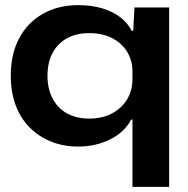

<svg xmlns="http://www.w3.org/2000/svg" viewBox="-20 -561 731 748"><path d="M496 167V-95H491Q465 -46 409 -18Q353 10 285 10Q226 10 177.5 -10Q129 -30 94 -66Q59 -102 40.5 -152.5Q22 -203 22 -266Q22 -351 55 -412.5Q88 -474 147.5 -507.5Q207 -541 285 -541Q337 -541 378.5 -528.5Q420 -516 449 -493.5Q478 -471 493 -441H499L504 -532H639V167ZM327 -99Q380 -99 418 -120Q456 -141 476 -175.5Q496 -210 496 -252V-284Q496 -324 476 -358Q456 -392 418 -412Q380 -432 327 -432Q278 -432 242 -412.5Q206 -393 185.5 -356Q165 -319 165 -266Q165 -215 185 -177Q205 -139 241.5 -119Q278 -99 327 -99Z"/></svg>

Font: Mona Sans Expanded SemiBold
Style: Regular
Weight: 600
Width: 7
Designer: Deni Anggara
Foundry: GitHub
Version: Version 2.000